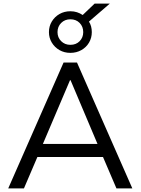

<svg xmlns="http://www.w3.org/2000/svg" viewBox="-20 -1055 787 1075"><path d="M26 0 336 -705H411L721 0H632L546 -201L588 -176H158L200 -201L114 0ZM372 -606 212 -230 188 -249H558L534 -230L375 -606ZM374 -759Q340 -759 313 -774.5Q286 -790 270 -816.5Q254 -843 254 -875Q254 -908 270 -934.5Q286 -961 313 -976.5Q340 -992 374 -992Q394 -992 411 -986.5Q428 -981 443 -971L510 -1035H595L478 -934Q486 -922 490 -907Q494 -892 494 -875Q494 -843 478.5 -816.5Q463 -790 435.5 -774.5Q408 -759 374 -759ZM374 -804Q406 -804 426 -824.5Q446 -845 446 -875Q446 -906 426 -926.5Q406 -947 374 -947Q343 -947 322.5 -926.5Q302 -906 302 -875Q302 -845 322.5 -824.5Q343 -804 374 -804Z"/></svg>

Font: Nunito Sans 10pt
Style: Regular
Weight: 400
Designer: Vernon Adams
Foundry: Vernon Adams
Version: Version 3.101;gftools[0.9.27]